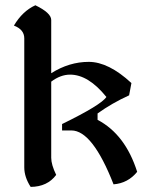

<svg xmlns="http://www.w3.org/2000/svg" viewBox="-20 -693 564 734"><path d="M175.8 -380.9V-89.8Q175.8 -63.5 194.8 -24.4Q161.1 21 97.2 21.5Q72.8 -16.1 72.8 -53.2V-546.4Q72.8 -580.1 33.2 -595.2Q65.9 -650.4 115.2 -672.9Q175.8 -643.6 175.8 -616.7V-413.1Q244.6 -456.5 319.3 -456.5Q395 -456.5 482.4 -375.5L473.6 -328.6Q408.2 -298.8 353 -259.3V-234.9Q459 -179.2 504.4 -36.1Q469.2 7.3 414.1 11.7Q333.5 -194.3 252.9 -194.3H217.3V-218.8Q367.2 -292 386.7 -322.3Q317.9 -407.7 248 -407.7Q211.4 -407.7 175.8 -380.9Z"/></svg>

Font: Balgruf
Style: Regular
Weight: 500
Designer: Paul James MIller
Foundry: High-Logic / Made with FontCreator
Version: Version 1.201;March 28, 2021;FontCreator 13.0.0.2683 64-bit